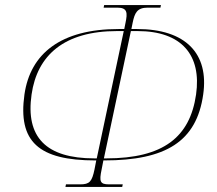

<svg xmlns="http://www.w3.org/2000/svg" viewBox="-20 -734 854 754"><path d="M237 0H460L462 -10H408C373 -10 369 -21 379 -68L386 -104H389C631 -104 752 -178 778 -363C801 -523 710 -620 518 -620H496L501 -645C509 -683 518 -704 560 -704H610L612 -714H389L387 -704H441C481 -704 481 -683 473 -645L468 -620H446C218 -620 99 -523 76 -363C50 -178 131 -104 355 -104H358L351 -68C341 -21 332 -10 295 -10H239ZM360 -112H351C160 -112 80 -196 104 -363C126 -517 232 -612 440 -612H466ZM388 -112 494 -612H520C694 -612 772 -517 750 -363C726 -196 622 -112 397 -112Z"/></svg>

Font: Noto Serif Display Thin
Style: Italic
Weight: 100
Italic angle: -12°
Designer: Monotype Design Team
Foundry: Monotype Imaging Inc.
Version: Version 2.009